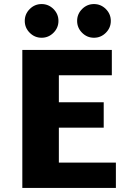

<svg xmlns="http://www.w3.org/2000/svg" viewBox="-20 -926 641 946"><path d="M243.5 -764.5Q219 -740 185 -740Q151 -740 126.5 -764.5Q102 -789 102 -823Q102 -857 126.5 -881.5Q151 -906 185 -906Q219 -906 243.5 -881.5Q268 -857 268 -823Q268 -789 243.5 -764.5ZM501.5 -764.5Q477 -740 443 -740Q409 -740 384.5 -764.5Q360 -789 360 -823Q360 -857 384.5 -881.5Q409 -906 443 -906Q477 -906 501.5 -881.5Q526 -857 526 -823Q526 -789 501.5 -764.5ZM270 -125H551V0H90V-680H531V-555H270V-422H491V-297H270Z"/></svg>

Font: Martel Sans Heavy
Style: Regular
Weight: 900
Designer: Dan Reynolds and Mathieu Réguer
Foundry: Dan Reynolds and Mathieu Réguer
Version: Version 1.001;PS 001.001;hotconv 1.0.70;makeotf.lib2.5.58329